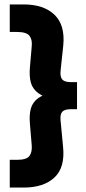

<svg xmlns="http://www.w3.org/2000/svg" viewBox="-20 -749 389 865"><path d="M87 96H24V-29H57Q99 -29 112 -45.5Q125 -62 123 -93L115 -189Q111 -231 119 -260Q127 -289 153 -307.5Q179 -326 229 -336V-298Q179 -310 153 -329Q127 -348 119 -377Q111 -406 115 -448L123 -541Q126 -571 112.5 -588Q99 -605 57 -605H24V-729H87Q177 -729 225.5 -682.5Q274 -636 265 -544L253 -431Q250 -403 260.5 -391Q271 -379 299 -379H327V-257H299Q271 -257 260.5 -245.5Q250 -234 253 -205L264 -89Q274 5 225.5 50.5Q177 96 87 96Z"/></svg>

Font: Outfit ExtraBold
Style: Regular
Weight: 800
Designer: Rodrigo Fuenzalida
Foundry: fragTYPE
Version: Version 1.100;gftools[0.9.27]